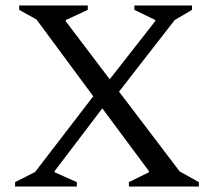

<svg xmlns="http://www.w3.org/2000/svg" viewBox="-20 -680 780 700"><path d="M35 0V-16L108 -53L320 -329L113 -609L50 -644V-660H300V-644L220 -607V-602L380 -391L546 -603V-607L470 -644V-660H680V-644L617 -607L414 -346L635 -55L705 -16V0H450V-16L523 -52V-56L353 -285L179 -56V-52L260 -16V0Z"/></svg>

Font: Spectral
Style: Regular
Weight: 400
Designer: Jean-Baptiste Levee
Foundry: Production Type
Version: Version 1.002